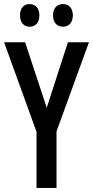

<svg xmlns="http://www.w3.org/2000/svg" viewBox="-20 -921 456 941"><path d="M78 -846C78 -809 98 -790 125 -790C153 -790 173 -809 173 -846C173 -882 153 -901 125 -901C98 -901 78 -883 78 -846ZM240 -846C240 -809 260 -790 289 -790C316 -790 337 -809 337 -846C337 -882 316 -901 289 -901C261 -901 240 -883 240 -846ZM209 -393 103 -714H0L159 -275V0H257V-277L416 -714H313Z"/></svg>

Font: Noto Sans Gujarati ExtraCondensed Medium
Style: Regular
Weight: 500
Width: 2
Designer: Jelle Bosma - Monotype Design Team, Universal Thirst
Foundry: Monotype Imaging Inc.
Version: Version 2.106